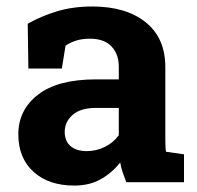

<svg xmlns="http://www.w3.org/2000/svg" viewBox="-20 -558 603 588"><path d="M207.5 10.3Q128.9 10.3 82.5 -32Q36.1 -74.2 36.1 -147Q36.1 -221.2 96.4 -268.1Q156.7 -314.9 273.9 -314.9H343.8V-354Q343.8 -392.1 321.5 -415.8Q299.3 -439.5 254.9 -439.5Q231.9 -439.5 213.6 -433.8Q195.3 -428.2 180.7 -418L169.4 -348.1H66.9L64.9 -485.4Q106.4 -508.8 154.8 -523.4Q203.1 -538.1 262.7 -538.1Q366.2 -538.1 426.3 -489.7Q486.3 -441.4 486.3 -352.5V-134.8Q486.3 -124 486.6 -113.8Q486.8 -103.5 488.3 -93.3L543.5 -85.4V0H366.7Q361.3 -13.7 356 -29.3Q350.6 -44.9 348.1 -60.5Q322.8 -28.3 288.3 -9Q253.9 10.3 207.5 10.3ZM245.6 -95.2Q275.4 -95.2 302 -108.6Q328.6 -122.1 343.8 -144V-227.5H273.4Q226.6 -227.5 202.4 -206.1Q178.2 -184.6 178.2 -154.3Q178.2 -126 196 -110.6Q213.9 -95.2 245.6 -95.2Z"/></svg>

Font: Roboto Slab
Style: Bold
Weight: 700
Designer: Google
Version: Version 2.000; ttfautohint (v1.8.1.43-b0c9)